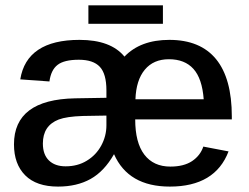

<svg xmlns="http://www.w3.org/2000/svg" viewBox="-20 -687 929 717"><path d="M833.5 -121.6Q783.2 9.8 614.3 9.8Q459 9.8 405.8 -111.3Q369.1 -46.9 318.1 -18.6Q267.1 9.8 196.8 9.8Q116.2 9.8 74.2 -32.2Q32.2 -74.2 32.2 -147.9Q32.2 -315.4 260.3 -319.8L377.4 -321.8V-349.6Q377.4 -411.1 352.8 -437.5Q328.1 -463.9 274.4 -463.9Q219.7 -463.9 195.1 -444.8Q170.4 -425.8 164.6 -382.8L55.7 -390.6Q67.4 -463.9 122.8 -501Q178.2 -538.1 276.9 -538.1Q393.6 -538.1 444.8 -475.6Q504.4 -538.1 612.3 -538.1Q728 -538.1 786.9 -466.1Q845.7 -394 845.7 -252V-241.2H484.9Q484.9 -154.3 519 -109.6Q553.2 -64.9 616.2 -64.9Q666.5 -64.9 697.3 -85.4Q728 -106 739.3 -139.6ZM740.7 -316.4Q734.9 -393.6 702.4 -429.7Q669.9 -465.8 610.8 -465.8Q553.2 -465.8 520.8 -426.8Q488.3 -387.7 485.8 -316.4ZM140.1 -150.9Q140.1 -109.9 162.6 -87.9Q185.1 -65.9 225.1 -65.9Q270 -65.9 304.2 -86.9Q338.9 -107.9 358.2 -143.6Q377.4 -179.2 377.4 -219.2V-255.4L289.1 -253.9Q229.5 -252 199.2 -240.7Q169.4 -229 154.8 -206.8Q140.1 -184.6 140.1 -150.9ZM310.1 -667H588.4V-598.1H310.1Z"/></svg>

Font: Arimo Medium
Style: Regular
Weight: 500
Designer: Steve Matteson
Foundry: Monotype Imaging Inc.
Version: Version 1.33